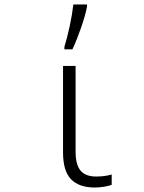

<svg xmlns="http://www.w3.org/2000/svg" viewBox="-20 -826 640 856"><path d="M261 -147V-532H317V-151Q317 -92 339 -65.5Q361 -39 409 -39Q447 -39 478 -48V-2Q465 3 444 6.5Q423 10 402 10Q333 10 297 -26.5Q261 -63 261 -147ZM267 -617Q279 -655 290.5 -708.5Q302 -762 307 -806H368V-797Q361 -759 342 -704Q323 -649 303 -606H267Z"/></svg>

Font: Noto Sans Mono UI Light
Style: Regular
Weight: 300
Monospace: yes
Designer: Monotype Design team
Foundry: Monotype Imaging Inc.
Version: Version 1.000